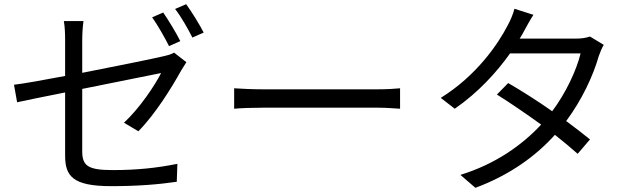

<svg xmlns="http://www.w3.org/2000/svg" viewBox="-20 -856 3040 920"><path d="M762 -796 709 -773C736 -735 770 -675 790 -635L844 -659C824 -699 787 -760 762 -796ZM872 -836 819 -813C848 -776 880 -719 902 -676L956 -700C937 -737 899 -799 872 -836ZM292 -111C292 -13 327 36 513 36C638 36 738 28 827 15L830 -71C731 -51 635 -41 519 -41C399 -41 374 -63 374 -132V-430C551 -466 735 -503 752 -506C722 -447 649 -337 574 -268L643 -227C724 -309 802 -435 848 -518C855 -530 866 -547 873 -558L814 -604C802 -596 783 -591 761 -586C719 -576 544 -540 374 -507V-663C374 -692 376 -726 380 -755H286C291 -726 292 -693 292 -663V-492C186 -472 92 -455 47 -450L62 -366C103 -375 191 -393 292 -413Z M1102 -433V-335C1133 -338 1186 -340 1241 -340H1790C1835 -340 1877 -336 1897 -335V-433C1875 -431 1839 -428 1789 -428H1241C1185 -428 1132 -431 1102 -433Z M2536 -785 2445 -814C2439 -788 2423 -753 2413 -735C2366 -644 2264 -494 2092 -387L2159 -335C2271 -412 2360 -510 2424 -600H2762C2742 -518 2691 -410 2626 -323C2556 -372 2481 -420 2415 -458L2361 -403C2425 -363 2501 -311 2573 -259C2483 -162 2355 -70 2186 -18L2258 44C2427 -19 2550 -111 2639 -210C2680 -177 2718 -146 2748 -119L2807 -188C2775 -214 2735 -245 2693 -276C2769 -378 2823 -495 2849 -587C2855 -603 2864 -627 2873 -641L2807 -681C2790 -675 2768 -671 2741 -671H2470C2478 -683 2485 -695 2491 -707C2501 -725 2519 -759 2536 -785Z"/></svg>

Font: Source Han Sans HK
Style: Regular
Weight: 400
Designer: Ryoko NISHIZUKA 西塚涼子 (kana, bopomofo & ideographs); Paul D. Hunt (Latin, Greek & Cyrillic); Sandoll Communications 산돌커뮤니
Foundry: Adobe
Version: Version 2.000;hotconv 1.0.107;makeotfexe 2.5.65593